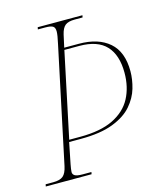

<svg xmlns="http://www.w3.org/2000/svg" viewBox="-129 -796 756 879"><g transform="rotate(-15 249.5 -357.0)"><path d="M-21 0 -19 -10H17Q49 -10 64 -22.5Q79 -35 86 -68L202 -616Q211 -656 211 -673Q211 -692 200.5 -698Q190 -704 165 -704H130L132 -714H344L342 -704H305Q274 -704 259.5 -692.5Q245 -681 238 -651L225 -592H295Q386 -592 438 -547Q490 -502 490 -410Q490 -371 478 -329.5Q466 -288 434.5 -251.5Q403 -215 343.5 -192Q284 -169 190 -169H135L115 -69Q113 -58 111.5 -49Q110 -40 110 -33Q110 -22 120 -16Q130 -10 157 -10H198L196 0ZM190 -179Q287 -179 347 -208.5Q407 -238 434.5 -290Q462 -342 462 -410Q462 -494 421 -538Q380 -582 294 -582H223L138 -179Z"/></g></svg>

Font: Noto Serif Display SemiCondensed Thin
Style: Italic
Weight: 100
Width: 4
Italic angle: -12°
Designer: Monotype Design Team
Foundry: Monotype Imaging Inc.
Version: Version 2.009